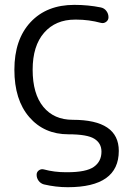

<svg xmlns="http://www.w3.org/2000/svg" viewBox="-20 -573 541 801"><path d="M290 -552.7Q347.7 -552.7 400.4 -542Q415 -539.1 423.8 -527.3Q432.6 -515.6 432.6 -501Q432.6 -489.3 422.9 -481.9Q413.1 -474.6 401.4 -477.5Q350.6 -491.2 298.8 -491.2Q295.9 -491.2 293 -491.2Q211.9 -491.2 164.1 -436.5Q116.2 -381.8 116.2 -282.2Q116.2 -181.6 160.6 -127.4Q205.1 -73.2 283.2 -73.2Q475.6 -73.2 475.6 56.6Q475.6 208 262.7 208Q212.9 208 163.1 196.3Q149.4 192.4 141.1 181.2Q132.8 169.9 132.8 156.2Q132.8 144.5 142.1 137.7Q151.4 130.9 163.1 133.8Q206.1 145.5 254.9 145.5Q257.8 145.5 260.7 145.5Q339.8 145.5 371.6 123Q403.3 100.6 403.3 59.6Q403.3 24.4 373.5 5.9Q343.8 -12.7 265.6 -12.7Q164.1 -12.7 102.1 -84.5Q40 -156.2 40 -282.2Q40 -408.2 107.4 -480.5Q174.8 -552.7 290 -552.7Z"/></svg>

Font: Gen Jyuu Gothic Normal
Style: Regular
Weight: 300
Designer: [Source Han Sans]
Ryoko NISHIZUKA  (kana & ideographs); Paul D. Hunt (Latin, Greek & Cyrillic); Wenlong ZHANG  (bopomofo
Version: Version 1.002.20150607